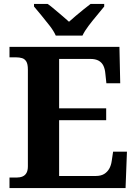

<svg xmlns="http://www.w3.org/2000/svg" viewBox="-20 -951 693 971"><path d="M28 0V-53H63Q81 -53 94 -58.5Q107 -64 114 -76.5Q121 -89 121 -110V-599Q121 -627 113 -640Q105 -653 91.5 -657Q78 -661 62 -661H28V-714H584L588 -530H518L513 -577Q511 -602 503 -618.5Q495 -635 479 -644Q463 -653 437 -653H279V-403H517V-343H279V-61H464Q490 -61 506.5 -71Q523 -81 532.5 -98Q542 -115 545 -137L552 -184H622L615 0ZM262 -771Q252 -794 231.5 -820.5Q211 -847 189.5 -873Q168 -899 152 -918V-931H221Q236 -921 255 -904.5Q274 -888 294 -871.5Q314 -855 329 -841Q344 -855 364 -871.5Q384 -888 404 -904.5Q424 -921 438 -931H507V-918Q492 -899 470 -873Q448 -847 428 -820.5Q408 -794 397 -771Z"/></svg>

Font: Noto Serif Myanmar
Style: Regular
Weight: 400
Designer: Ben Mitchell and the Monotype Design Team
Foundry: Monotype Imaging Inc.
Version: Version 2.106